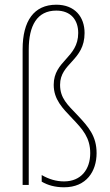

<svg xmlns="http://www.w3.org/2000/svg" viewBox="-20 -785 469 815"><path d="M339 -645C339 -713 298 -765 219 -765C124 -765 76 -696 76 -576V0H102V-574C102 -676 137 -740 219 -740C281 -740 312 -700 312 -645C312 -539 208 -528 208 -425C208 -363 245 -326 288 -281C330 -237 363 -201 363 -135C363 -66 324 -15 252 -15C219 -15 188 -24 157 -42V-14C182 1 214 10 252 10C347 10 390 -58 390 -135C390 -207 356 -246 309 -296C267 -340 235 -368 235 -425C235 -518 339 -527 339 -645Z"/></svg>

Font: Noto Sans Armenian Condensed Thin
Style: Regular
Weight: 100
Width: 3
Designer: Monotype Design Team
Foundry: Monotype Imaging Inc.
Version: Version 2.008